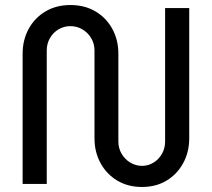

<svg xmlns="http://www.w3.org/2000/svg" viewBox="-20 -732 843 764"><path d="M545 12Q489 12 446.5 -13.5Q404 -39 380 -83Q356 -127 356 -182V-531Q356 -558 343 -580Q330 -602 308 -615Q286 -628 260 -628Q234 -628 212.5 -615Q191 -602 178.5 -580Q166 -558 166 -531V0H70V-518Q70 -573 94 -617Q118 -661 161 -686.5Q204 -712 260 -712Q317 -712 360 -686.5Q403 -661 427 -617Q451 -573 451 -518V-169Q451 -142 464 -120Q477 -98 498.5 -85Q520 -72 545 -72Q570 -72 591 -85Q612 -98 624.5 -120Q637 -142 637 -169V-700H733V-182Q733 -127 709 -83Q685 -39 643 -13.5Q601 12 545 12Z"/></svg>

Font: MuseoModerno Thin
Style: Regular
Weight: 400
Version: Version 1.003